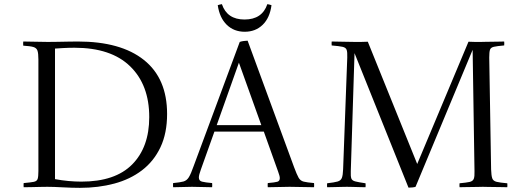

<svg xmlns="http://www.w3.org/2000/svg" viewBox="-20 -901 2547 925"><path d="M211 -699Q230 -699 256.5 -699.5Q283 -700 310 -700.5Q337 -701 355 -701Q562 -701 673.5 -612Q785 -523 785 -352Q785 -259 753 -191.5Q721 -124 664 -80.5Q607 -37 530.5 -16.5Q454 4 365 4Q327 4 282.5 1.5Q238 -1 208 -1Q195 -1 173.5 -0.5Q152 0 130.5 0.5Q109 1 94 1Q93 -9 94 -19Q128 -22 143 -25Q158 -28 161.5 -39.5Q165 -51 165 -77V-614Q165 -644 160.5 -657Q156 -670 141 -674.5Q126 -679 92 -681Q91 -691 92 -701Q117 -701 150 -700Q183 -699 211 -699ZM245 -667V-38Q277 -32 309.5 -29Q342 -26 372 -26Q535 -26 617 -109Q699 -192 699 -337Q699 -492 607 -581.5Q515 -671 339 -671Q312 -671 284.5 -669.5Q257 -668 245 -667Z M814 1Q813 -9 814 -19Q847 -22 863.5 -26.5Q880 -31 890 -47.5Q900 -64 913 -101L1135 -699Q1143 -702 1154.5 -703.5Q1166 -705 1173 -705L1397 -95Q1410 -60 1418.5 -45Q1427 -30 1443 -26Q1459 -22 1493 -19Q1494 -9 1493 1Q1467 1 1434.5 0Q1402 -1 1375 -1Q1347 -1 1322.5 0Q1298 1 1270 1Q1269 -9 1270 -19Q1305 -22 1316.5 -25.5Q1328 -29 1328 -43Q1328 -48 1326 -55.5Q1324 -63 1320 -74L1251 -267H1013L948 -85Q938 -58 938 -46Q938 -30 953 -26Q968 -22 1002 -19Q1003 -9 1002 1Q977 1 953.5 0Q930 -1 905 -1Q885 -1 860.5 0Q836 1 814 1ZM1024 -298H1239L1131 -599ZM1049 -881Q1074 -807 1158 -807Q1243 -807 1268 -881Q1273 -880 1278 -879Q1283 -878 1288 -876Q1280 -815 1245.5 -781.5Q1211 -748 1159 -748Q1107 -748 1072.5 -781.5Q1038 -815 1029 -876Q1034 -878 1039 -879Q1044 -880 1049 -881Z M1990 -111 2237 -700Q2252 -699 2269 -699Q2286 -699 2297 -699Q2303 -699 2318.5 -699.5Q2334 -700 2353 -700Q2372 -700 2387.5 -700.5Q2403 -701 2409 -701Q2410 -692 2409 -682H2408Q2374 -679 2359 -675.5Q2344 -672 2340.5 -661Q2337 -650 2337 -624L2346 -85Q2347 -55 2351.5 -42Q2356 -29 2372.5 -25Q2389 -21 2424 -18Q2425 -9 2424 1Q2418 1 2401.5 0.5Q2385 0 2365 0Q2345 0 2328.5 -0.5Q2312 -1 2306 -1Q2300 -1 2284.5 -0.5Q2269 0 2250.5 0Q2232 0 2216 0.5Q2200 1 2194 1Q2193 -9 2194 -18Q2227 -21 2242.5 -24.5Q2258 -28 2262.5 -39.5Q2267 -51 2266 -76L2257 -661L1982 -1Q1977 1 1966.5 2Q1956 3 1948 3L1688 -645L1670 -76Q1669 -52 1672.5 -41.5Q1676 -31 1691.5 -27Q1707 -23 1741 -18Q1742 -9 1741 1Q1734 1 1715 0.5Q1696 0 1677.5 -0.5Q1659 -1 1651 -1Q1646 -1 1625 -0.5Q1604 0 1583 0.5Q1562 1 1556 1Q1555 -9 1556 -18Q1591 -22 1606.5 -26.5Q1622 -31 1627 -44Q1632 -57 1633 -85L1653 -624Q1654 -650 1650 -661Q1646 -672 1630 -675.5Q1614 -679 1578 -682Q1577 -692 1578 -701Q1603 -701 1631 -700Q1659 -699 1690 -699Q1701 -699 1719 -699Q1737 -699 1752 -700Z"/></svg>

Font: Castoro Titling
Style: Regular
Weight: 400
Version: Version 2.04